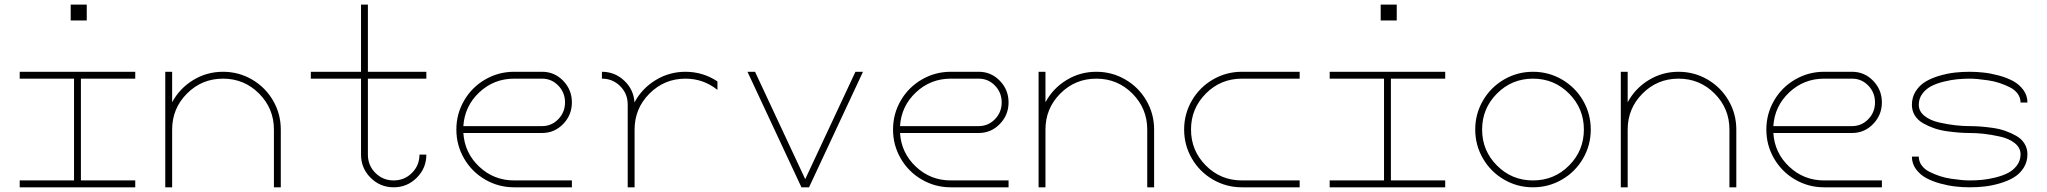

<svg xmlns="http://www.w3.org/2000/svg" viewBox="-20 -798 8722 818"><path d="M324.7 -29.3H556.2V0H64V-29.3H295.4V-462.9H64V-492.2H556.2V-462.9H324.7ZM281.2 -778.3H349.6V-710.9H281.2Z M930.2 -492.2Q997.1 -492.2 1053.7 -459.2Q1110.4 -426.3 1143.3 -369.6Q1176.3 -313 1176.3 -246.1V0H1147V-246.1Q1147 -335.9 1083.7 -399.4Q1020.5 -462.9 930.2 -462.9Q839.8 -462.9 776.6 -399.4Q713.4 -335.9 713.4 -246.1V0H684.1V-492.2H713.4V-362.3Q745.1 -421.4 803 -456.8Q860.8 -492.2 930.2 -492.2Z M1518.1 -778.3H1547.4V-492.2H1796.4V-462.9H1547.4V-139.2Q1547.4 -93.3 1579.3 -61.3Q1611.3 -29.3 1657.2 -29.3Q1703.1 -29.3 1735.1 -61.3Q1767.1 -93.3 1767.1 -139.2H1796.4Q1796.4 -81.5 1755.6 -40.8Q1714.8 0 1657.2 0Q1599.6 0 1558.8 -40.8Q1518.1 -81.5 1518.1 -139.2V-462.9H1304.2V-492.2H1518.1Z M2289.6 -231.4H1954.1Q1959.5 -146.5 2021.7 -87.9Q2084 -29.3 2170.4 -29.3H2416.5V0H2170.4Q2103.5 0 2046.9 -33Q1990.2 -65.9 1957.3 -122.6Q1924.3 -179.2 1924.3 -246.1Q1924.3 -313 1957.3 -369.6Q1990.2 -426.3 2046.9 -459.2Q2103.5 -492.2 2170.4 -492.2H2289.6Q2342.3 -492.2 2379.4 -453.9Q2416.5 -415.5 2416.5 -361.8Q2416.5 -308.1 2379.4 -269.8Q2342.3 -231.4 2289.6 -231.4ZM1954.1 -260.7H2289.6Q2330.1 -260.7 2358.6 -290.3Q2387.2 -319.8 2387.2 -361.8Q2387.2 -403.8 2358.6 -433.3Q2330.1 -462.9 2289.6 -462.9H2170.4Q2084 -462.9 2021.7 -404.3Q1959.5 -345.7 1954.1 -260.7Z M3036.6 -451.2V-415Q2977.1 -462.9 2900.4 -462.9Q2810.5 -462.9 2747.1 -399.4Q2683.6 -335.9 2683.6 -246.1V0H2654.3V-246.1V-353Q2654.3 -398.9 2622.3 -430.9Q2590.3 -462.9 2544.4 -462.9V-492.2Q2599.6 -492.2 2639.6 -454.3Q2679.7 -416.5 2683.1 -361.8Q2714.8 -420.9 2772.9 -456.5Q2831.1 -492.2 2900.4 -492.2Q2974.6 -492.2 3036.6 -451.2Z M3196.8 -492.2 3410.6 -34.7 3624.5 -492.2H3656.7L3426.8 0H3394.5L3164.6 -492.2Z M4149.9 -231.4H3814.5Q3819.8 -146.5 3882.1 -87.9Q3944.3 -29.3 4030.8 -29.3H4276.9V0H4030.8Q3963.9 0 3907.2 -33Q3850.6 -65.9 3817.6 -122.6Q3784.7 -179.2 3784.7 -246.1Q3784.7 -313 3817.6 -369.6Q3850.6 -426.3 3907.2 -459.2Q3963.9 -492.2 4030.8 -492.2H4149.9Q4202.6 -492.2 4239.7 -453.9Q4276.9 -415.5 4276.9 -361.8Q4276.9 -308.1 4239.7 -269.8Q4202.6 -231.4 4149.9 -231.4ZM3814.5 -260.7H4149.9Q4190.4 -260.7 4219 -290.3Q4247.6 -319.8 4247.6 -361.8Q4247.6 -403.8 4219 -433.3Q4190.4 -462.9 4149.9 -462.9H4030.8Q3944.3 -462.9 3882.1 -404.3Q3819.8 -345.7 3814.5 -260.7Z M4650.9 -492.2Q4717.8 -492.2 4774.4 -459.2Q4831.1 -426.3 4864 -369.6Q4897 -313 4897 -246.1V0H4867.7V-246.1Q4867.7 -335.9 4804.4 -399.4Q4741.2 -462.9 4650.9 -462.9Q4560.5 -462.9 4497.3 -399.4Q4434.1 -335.9 4434.1 -246.1V0H4404.8V-492.2H4434.1V-362.3Q4465.8 -421.4 4523.7 -456.8Q4581.5 -492.2 4650.9 -492.2Z M5517.1 0H5271Q5204.1 0 5147.5 -33Q5090.8 -65.9 5057.9 -122.6Q5024.9 -179.2 5024.9 -246.1Q5024.9 -313 5057.9 -369.6Q5090.8 -426.3 5147.5 -459.2Q5204.1 -492.2 5271 -492.2H5517.1V-462.9H5271Q5180.7 -462.9 5117.4 -399.4Q5054.2 -335.9 5054.2 -246.1Q5054.2 -156.2 5117.4 -92.8Q5180.7 -29.3 5271 -29.3H5517.1Z M5905.8 -29.3H6137.2V0H5645V-29.3H5876.5V-462.9H5645V-492.2H6137.2V-462.9H5905.8ZM5862.3 -778.3H5930.7V-710.9H5862.3Z M6387.7 -459.2Q6444.3 -492.2 6511.2 -492.2Q6578.1 -492.2 6634.8 -459.2Q6691.4 -426.3 6724.4 -369.6Q6757.3 -313 6757.3 -246.1Q6757.3 -179.2 6724.4 -122.6Q6691.4 -65.9 6634.8 -33Q6578.1 0 6511.2 0Q6444.3 0 6387.7 -33Q6331.1 -65.9 6298.1 -122.6Q6265.1 -179.2 6265.1 -246.1Q6265.1 -313 6298.1 -369.6Q6331.1 -426.3 6387.7 -459.2ZM6664.8 -399.4Q6601.6 -462.9 6511.2 -462.9Q6420.9 -462.9 6357.7 -399.4Q6294.4 -335.9 6294.4 -246.1Q6294.4 -156.2 6357.7 -92.8Q6420.9 -29.3 6511.2 -29.3Q6601.6 -29.3 6664.8 -92.8Q6728 -156.2 6728 -246.1Q6728 -335.9 6664.8 -399.4Z M7131.3 -492.2Q7198.2 -492.2 7254.9 -459.2Q7311.5 -426.3 7344.5 -369.6Q7377.4 -313 7377.4 -246.1V0H7348.1V-246.1Q7348.1 -335.9 7284.9 -399.4Q7221.7 -462.9 7131.3 -462.9Q7041 -462.9 6977.8 -399.4Q6914.6 -335.9 6914.6 -246.1V0H6885.3V-492.2H6914.6V-362.3Q6946.3 -421.4 7004.2 -456.8Q7062 -492.2 7131.3 -492.2Z M7870.6 -231.4H7535.2Q7540.5 -146.5 7602.8 -87.9Q7665 -29.3 7751.5 -29.3H7997.6V0H7751.5Q7684.6 0 7627.9 -33Q7571.3 -65.9 7538.3 -122.6Q7505.4 -179.2 7505.4 -246.1Q7505.4 -313 7538.3 -369.6Q7571.3 -426.3 7627.9 -459.2Q7684.6 -492.2 7751.5 -492.2H7870.6Q7923.3 -492.2 7960.4 -453.9Q7997.6 -415.5 7997.6 -361.8Q7997.6 -308.1 7960.4 -269.8Q7923.3 -231.4 7870.6 -231.4ZM7535.2 -260.7H7870.6Q7911.1 -260.7 7939.7 -290.3Q7968.3 -319.8 7968.3 -361.8Q7968.3 -403.8 7939.7 -433.3Q7911.1 -462.9 7870.6 -462.9H7751.5Q7665 -462.9 7602.8 -404.3Q7540.5 -345.7 7535.2 -260.7Z M8588.4 -140.6Q8588.4 -168.5 8564 -188Q8539.6 -207.5 8501.2 -216.1Q8462.9 -224.6 8431.6 -228Q8400.4 -231.4 8371.6 -231.4Q8349.1 -231.4 8326.2 -233.2Q8303.2 -234.9 8273.7 -239Q8244.1 -243.2 8219.2 -252Q8194.3 -260.7 8172.4 -273.4Q8150.4 -286.1 8137.9 -306.2Q8125.5 -326.2 8125.5 -351.6Q8125.5 -384.3 8142.1 -409.9Q8158.7 -435.5 8184.3 -450.7Q8210 -465.8 8243.9 -475.6Q8277.8 -485.4 8308.8 -488.8Q8339.8 -492.2 8371.6 -492.2Q8400.9 -492.2 8431.6 -488.8Q8462.4 -485.4 8496.6 -476.1Q8530.8 -466.8 8556.9 -452.6Q8583 -438.5 8600.3 -414.8Q8617.7 -391.1 8617.7 -361.3H8588.4Q8588.4 -381.8 8576.2 -398.7Q8564 -415.5 8543.2 -426Q8522.5 -436.5 8499 -444.3Q8475.6 -452.1 8450 -455.8Q8424.3 -459.5 8405.5 -461.2Q8386.7 -462.9 8371.6 -462.9Q8345.2 -462.9 8319.1 -460.4Q8293 -458 8262.2 -450.4Q8231.4 -442.9 8208.5 -431.2Q8185.5 -419.4 8170.2 -398.9Q8154.8 -378.4 8154.8 -351.6Q8154.8 -323.7 8179.2 -304.2Q8203.6 -284.7 8241.9 -276.1Q8280.3 -267.6 8311.5 -264.2Q8342.8 -260.7 8371.6 -260.7Q8394 -260.7 8417 -259Q8439.9 -257.3 8469.5 -253.2Q8499 -249 8523.9 -240.2Q8548.8 -231.4 8570.8 -218.8Q8592.8 -206.1 8605.2 -186Q8617.7 -166 8617.7 -140.6Q8617.7 -107.9 8601.1 -82.3Q8584.5 -56.6 8558.8 -41.5Q8533.2 -26.4 8499.3 -16.6Q8465.3 -6.8 8434.3 -3.4Q8403.3 0 8371.6 0Q8342.3 0 8311.5 -3.4Q8280.8 -6.8 8246.6 -16.1Q8212.4 -25.4 8186.3 -39.6Q8160.2 -53.7 8142.8 -77.4Q8125.5 -101.1 8125.5 -130.9H8154.8Q8154.8 -110.4 8167 -93.5Q8179.2 -76.7 8200 -66.2Q8220.7 -55.7 8244.1 -47.9Q8267.6 -40 8293.2 -36.4Q8318.8 -32.7 8337.6 -31Q8356.4 -29.3 8371.6 -29.3Q8397.9 -29.3 8424.1 -31.7Q8450.2 -34.2 8481 -41.7Q8511.7 -49.3 8534.7 -61Q8557.6 -72.8 8573 -93.3Q8588.4 -113.8 8588.4 -140.6Z"/></svg>

Font: Cherry
Style: Light
Weight: 300
Designer: Amin Abedi
Version: Version 1.00 ; ttfautohint (v1.6)